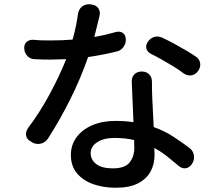

<svg xmlns="http://www.w3.org/2000/svg" viewBox="-20 -825 1040 902"><path d="M911 -492Q898 -474 879.5 -471Q861 -468 843 -480Q824 -495 795.5 -512.5Q767 -530 738.5 -546Q710 -562 691 -571Q673 -580 668 -596Q663 -612 675 -629Q686 -646 704.5 -651.5Q723 -657 742 -648Q768 -636 798.5 -619.5Q829 -603 856 -587Q883 -571 897 -561Q916 -550 920 -530.5Q924 -511 911 -492ZM610 -167Q590 -172 566.5 -174.5Q543 -177 517 -177Q468 -177 437 -157Q406 -137 406 -106Q406 -74 432.5 -54Q459 -34 510 -34Q567 -34 589 -62Q611 -90 611 -130ZM646 -489Q668 -489 681 -475.5Q694 -462 694 -440Q694 -427 694 -407.5Q694 -388 695 -372L702 -228Q753 -210 793.5 -183.5Q834 -157 870 -130Q888 -116 891 -95Q894 -74 882 -55Q870 -37 852.5 -34.5Q835 -32 819 -46Q793 -68 765.5 -90Q738 -112 705 -130L706 -97Q706 -54 687.5 -19.5Q669 15 629 36Q589 57 523 57Q465 57 417.5 40Q370 23 341.5 -11Q313 -45 313 -97Q313 -144 339.5 -180Q366 -216 413 -236.5Q460 -257 522 -257Q567 -257 607 -251L599 -440Q598 -462 611 -475.5Q624 -489 646 -489ZM408 -804Q431 -802 442 -786Q453 -770 447 -748L423 -651Q473 -660 526 -675Q545 -679 557.5 -670Q570 -661 571 -640Q572 -620 559.5 -603.5Q547 -587 528 -583Q495 -575 462 -568.5Q429 -562 394 -557Q358 -454 308.5 -355.5Q259 -257 206 -175Q194 -156 173 -150.5Q152 -145 131 -156L127 -159Q107 -169 103 -186.5Q99 -204 112 -224Q166 -295 212.5 -381Q259 -467 291 -547L218 -545Q201 -545 179 -545.5Q157 -546 144 -547Q124 -547 110 -560.5Q96 -574 94 -595Q92 -616 104.5 -627.5Q117 -639 137 -638Q156 -636 172 -635.5Q188 -635 218 -635Q274 -635 321 -639Q338 -699 346 -757Q349 -780 364 -793Q379 -806 402 -805Z"/></svg>

Font: Chiron GoRound TC M
Style: Regular
Weight: 500
Designer: Ryoko NISHIZUKA 西塚涼子 (kana, bopomofo & ideographs); Paul D. Hunt (Latin, Greek & Cyrillic); Sandoll Communications 산돌커뮤니
Foundry: Adobe
Version: Version 1.000;hotconv 1.1.1;makeotfexe 2.6.0